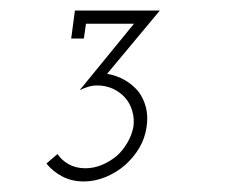

<svg xmlns="http://www.w3.org/2000/svg" viewBox="-20 -720 459 364"><path d="M131 -549Q139 -553 147.5 -555.5Q156 -558 164 -558Q180 -558 193.5 -552Q207 -546 217 -535Q226 -525 230.5 -510.5Q235 -496 233 -480Q230 -464 221.5 -449.5Q213 -435 202 -425Q189 -414 173.5 -407.5Q158 -401 142 -401Q124 -401 110.5 -408.5Q97 -416 89 -428L68 -410Q80 -395 98 -385.5Q116 -376 139 -376Q160 -376 180.5 -384.5Q201 -393 217 -407Q233 -421 244 -439.5Q255 -458 258 -480Q261 -500 256.5 -517Q252 -534 242 -547Q231 -560 216 -568.5Q201 -577 183 -580L283 -700H122L115 -647H139L143 -675H234Z"/></svg>

Font: Josefin Slab Medium
Style: Italic
Weight: 500
Italic angle: -12°
Version: Version 2.000